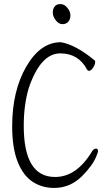

<svg xmlns="http://www.w3.org/2000/svg" viewBox="-20 -915 540 946"><path d="M249.5 -883Q259 -895 278 -895Q297 -895 312 -876.5Q327 -858 327 -839Q327 -820 316.5 -808Q306 -796 287.5 -796Q269 -796 254.5 -815.5Q240 -835 240 -853Q240 -871 249.5 -883ZM247 11Q187 11 140.5 -19.5Q94 -50 67 -118Q40 -186 40 -293Q40 -467 109.5 -587Q179 -707 280 -707Q353 -695 448 -616Q449 -614 449 -610Q449 -598 439 -582Q429 -566 419 -566Q413 -566 409 -572Q367 -652 277 -652Q179 -652 121 -479Q97 -397 97 -295Q97 -43 251 -43Q358 -43 434 -170Q443 -183 453 -183Q463 -183 463 -169Q463 -165 455 -146Q439 -103 386 -49Q327 11 247 11Z"/></svg>

Font: Moon Stars Kai HW Light
Style: Regular
Weight: 300
Designer: GuiWonder
Version: Version 1.101